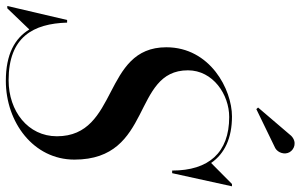

<svg xmlns="http://www.w3.org/2000/svg" viewBox="-230 -809 1030 658"><g transform="rotate(90 285.0 -480.0)"><path d="M464 -908.5C480 -918 487 -941 477.5 -957.5C468 -974 442.5 -983.5 421.5 -963L324.5 -849.5L330 -843.5ZM-15.5 10 57 -65.5C87 -16 141.5 15 233 15C375.5 15 503 -80 503 -220C503 -490 197 -416 197 -609C197 -695 280 -750.5 357 -750.5C479.5 -750.5 540.5 -680 540.5 -555H549.5L594.5 -760H586.5L514.5 -688.5C482.5 -735 429 -760 355 -760C262.5 -760 118 -685 118 -535C118 -315 423 -373 423 -160C423 -61 337 5.5 231 5.5C82 5.5 37 -79.5 33.5 -195H24.5L-23.5 10Z"/></g></svg>

Font: Bodoni* 24pt
Style: Italic
Weight: 400
Italic angle: -13°
Version: Version 2.3